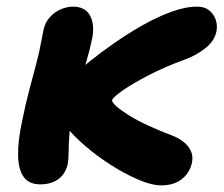

<svg xmlns="http://www.w3.org/2000/svg" viewBox="-20 -546 674 579"><path d="M467 13Q437 13 396.5 -4.5Q356 -22 314.5 -48.5Q273 -75 238 -105Q203 -135 184 -159Q169 -178 161.5 -200Q154 -222 159 -245Q163 -264 174.5 -284.5Q186 -305 208 -325Q222 -338 252.5 -362.5Q283 -387 323 -415Q363 -443 407.5 -468.5Q452 -494 495.5 -510Q539 -526 575 -526Q597 -526 611 -514.5Q625 -503 630.5 -486.5Q636 -470 633 -453Q628 -424 601 -402Q574 -380 539 -367Q478 -345 428 -319Q378 -293 349 -272.5Q320 -252 318 -244Q317 -238 331 -225.5Q345 -213 370 -197.5Q395 -182 429 -166.5Q463 -151 500 -137Q518 -130 532.5 -119Q547 -108 555 -92Q563 -76 559 -56Q555 -36 542.5 -20Q530 -4 511 4.5Q492 13 467 13ZM102 10Q67 10 51 -13Q35 -36 34.5 -80Q34 -124 48 -187Q57 -232 68 -273.5Q79 -315 89 -352.5Q99 -390 104 -419Q106 -427 107.5 -436.5Q109 -446 111 -455Q116 -479 131 -495Q146 -511 164.5 -518.5Q183 -526 200 -526Q237 -526 251.5 -499Q266 -472 258 -430Q251 -396 240 -359Q229 -322 218.5 -287.5Q208 -253 202 -225Q192 -176 189.5 -143.5Q187 -111 187 -89Q187 -67 184 -50Q179 -30 167.5 -16.5Q156 -3 139 3.5Q122 10 102 10Z"/></svg>

Font: Shantell Sans Light
Style: Bold Italic
Weight: 700
Italic angle: -11°
Version: Version 1.011;[c5ecc13dd]